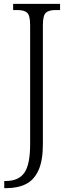

<svg xmlns="http://www.w3.org/2000/svg" viewBox="-20 -734 364 994"><path d="M2 240V203H10Q76 203 106 160.5Q136 118 136 13V-605Q136 -655 120 -668.5Q104 -682 71 -682H48V-714H291V-682H267Q234 -682 218 -668.5Q202 -655 202 -603V12Q202 98 179 148Q156 198 114 219Q72 240 13 240Z"/></svg>

Font: Noto Serif Tamil SemiCondensed Light
Style: Regular
Weight: 300
Width: 4
Designer: Indian Type Foundry, Tom Grace, and the Monotype Design Team
Foundry: Monotype Imaging Inc.
Version: Version 2.004; ttfautohint (v1.8.4.7-5d5b)